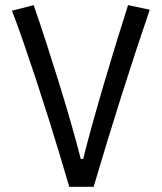

<svg xmlns="http://www.w3.org/2000/svg" viewBox="-20 -723 626 743"><path d="M248 0Q232.4 -53.2 212.2 -120.8Q191.9 -188.5 168.5 -262.9Q145 -337.4 120.4 -412.4Q95.7 -487.3 71.8 -556.4Q47.9 -625.5 26.4 -681.6L110.4 -703.1Q133.8 -635.7 159.2 -557.4Q184.6 -479 209.5 -398.4Q234.4 -317.9 255.9 -242.9Q277.3 -168 292.5 -107.9H301.8Q318.4 -174.3 340.3 -252.9Q362.3 -331.5 386.2 -412.6Q410.2 -493.7 433.3 -568.6Q456.5 -643.6 475.6 -703.1L559.6 -685.5Q536.6 -618.7 508.8 -534.4Q481 -450.2 451.7 -357.7Q422.4 -265.1 394.3 -173.3Q366.2 -81.5 342.3 0Z"/></svg>

Font: Cascadia Code PL SemiLight
Style: Regular
Weight: 350
Monospace: yes
Designer: Aaron Bell
Foundry: Saja Typeworks
Version: Version 2404.023; ttfautohint (v1.8.4)